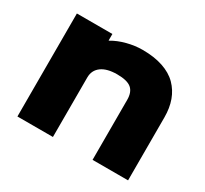

<svg xmlns="http://www.w3.org/2000/svg" viewBox="-132 -830 1088 1020"><g transform="rotate(30 412.0 -319.5)"><path d="M753.9 -386.2V0H536.1V-368.2Q536.1 -415.5 510.3 -437.3Q484.4 -459 422.9 -459Q360.4 -459 326.7 -434.1Q293 -409.2 293 -365.2V0H75.2V-631.8H293V-591.8H294.9Q332.5 -614.3 380.4 -626.7Q428.2 -639.2 475.1 -639.2Q546.4 -639.2 600.1 -621.1Q653.8 -603 687.3 -569.1Q720.7 -535.2 737.3 -489.5Q753.9 -443.8 753.9 -386.2Z"/></g></svg>

Font: Sinkin Sans 900 X Black
Style: Regular
Weight: 950
Designer: Keith Bates
Foundry: K-Type
Version: Sinkin Sans (version 1.0)  by Keith Bates   •   © 2014   www